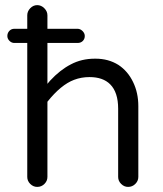

<svg xmlns="http://www.w3.org/2000/svg" viewBox="-20 -733 640 753"><path d="M166 -39.1V-334Q218.8 -400.4 270.5 -419.9Q298.8 -430.7 331.1 -430.7Q383.8 -430.7 412.1 -402.3Q443.4 -371.1 443.4 -306.6V-39.1Q443.4 -23.4 455.1 -11.7Q466.8 0 482.4 0Q499 0 510.7 -11.7Q522.5 -23.4 522.5 -39.1V-316.4Q522.5 -369.1 502 -411.1Q481.4 -454.1 444.3 -478.5Q405.3 -502.9 354.5 -502.9Q353.5 -502.9 352.5 -502.9Q299.8 -502.9 257.8 -480.5Q215.8 -459 176.8 -417L166 -404.3V-564.5H284.2Q296.9 -564.5 304.7 -572.3Q312.5 -580.1 312.5 -591.8Q312.5 -602.5 303.7 -611.3Q294.9 -620.1 284.2 -620.1H166V-672.9Q166 -688.5 153.8 -700.7Q141.6 -712.9 126 -712.9Q110.4 -712.9 98.6 -700.7Q86.9 -688.5 86.9 -672.9V-620.1H36.1Q24.4 -620.1 16.6 -611.8Q8.8 -603.5 8.8 -591.8Q8.8 -581.1 17.1 -572.8Q25.4 -564.5 36.1 -564.5H86.9V-39.1Q86.9 -23.4 98.6 -11.7Q110.4 0 126 0Q142.6 0 154.3 -11.7Q166 -23.4 166 -39.1Z"/></svg>

Font: FakePearl
Style: Light
Weight: 350
Version: Version 1.2